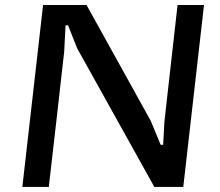

<svg xmlns="http://www.w3.org/2000/svg" viewBox="-20 -735 867 755"><path d="M67.9 0 149.4 -715.3H320.3L572.8 -259.8L611.8 -165.5H621.6L626.5 -255.9Q630.4 -289.6 634 -323.2Q637.7 -356.9 641.6 -390.6L678.2 -715.3H782.2L700.7 0H586.9L283.2 -545.4L247.6 -635.7H237.8L232.4 -531.7Q217.8 -397.9 202.4 -265.9Q187 -133.8 171.9 0Z"/></svg>

Font: Proza Libre
Style: Medium Italic
Weight: 500
Designer: Jasper de Waard
Foundry: Jasper de Waard
Version: Version 1.000; ttfautohint (v1.4.1.8-43bc)